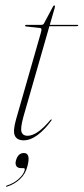

<svg xmlns="http://www.w3.org/2000/svg" viewBox="-20 -518 313 719"><path d="M127.5 -413.5 77 -419Q74 -419.5 74 -422Q74 -425 78 -425H134Q141.5 -425 144 -429L178.5 -493.5Q180.5 -497.5 183 -497.5Q186 -497.5 186 -494.5Q186 -492 184 -485.5L166.5 -425H270Q273 -425 273 -423Q273 -420 266.5 -420H165L68 -82Q55.5 -37 60.8 -23.2Q66 -9.5 83 -9.5Q119 -9.5 168.5 -68.5Q171.5 -72 173 -70.5Q174.5 -69 172 -66Q147 -32 120.5 -12.2Q94 7.5 68.5 7.5Q44 7.5 35.8 -9.5Q27.5 -26.5 40 -70.5L132.5 -393.5Q136 -405 135.2 -409Q134.5 -413 127.5 -413.5ZM59 111.5Q46 111.5 41.2 103.8Q36.5 96 39.5 84Q47 55 69.5 55Q95.5 55 83 103.5Q76 133 54.8 152.8Q33.5 172.5 7 180.5Q2.5 182 2.5 180Q2.5 177.5 5 177Q32 168.5 50.2 151.8Q68.5 135 72.5 119Q74 111.5 68 111.5Z"/></svg>

Font: Fraunces 144pt S000 Thin
Style: Italic
Weight: 100
Italic angle: -16°
Version: Version 1.000; ttfautohint (v1.8.3)